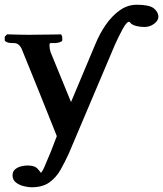

<svg xmlns="http://www.w3.org/2000/svg" viewBox="-29 -579 689 811"><path d="M456 -389 261 71Q245 106 226.5 138.5Q208 171 179.5 191.5Q151 212 104 212Q91 212 72 207.5Q53 203 38.5 192Q24 181 24 162Q24 145 35 136Q46 127 60.5 123.5Q75 120 87 120Q119 120 131 135Q144 150 143 151Q148 150 159 125Q170 100 186 61L211 -4Q175 -95 138 -186.5Q101 -278 64 -369Q60 -380 51.5 -388.5Q43 -397 30 -397H23Q9 -397 0 -401Q-9 -405 -9 -409V-424L1 -434Q1 -434 18 -433.5Q35 -433 56.5 -432.5Q78 -432 93 -432Q110 -432 133 -432.5Q156 -433 178 -433Q200 -433 214.5 -433.5Q229 -434 229 -434L234 -424V-409Q234 -404 223 -400.5Q212 -397 202 -397H184Q180 -397 180 -386Q180 -373 185 -358L271 -148Q297 -209 322.5 -270.5Q348 -332 374 -393Q392 -437 418 -474.5Q444 -512 477 -535.5Q510 -559 549 -559Q602 -559 621 -543.5Q640 -528 640 -508Q640 -492 622 -478.5Q604 -465 581 -465Q564 -465 547.5 -469Q531 -473 523 -481Q519 -487 516 -487Q506 -487 489.5 -457Q473 -427 456 -389Z"/></svg>

Font: Libertinus Serif Semibold Italic
Style: Regular
Weight: 600
Italic angle: -11.5°
Designer: Philipp H. Poll, Khaled Hosny
Foundry: Caleb Maclennan
Version: Version 7.051;RELEASE